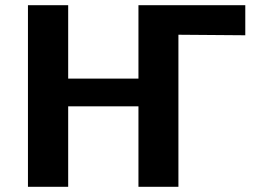

<svg xmlns="http://www.w3.org/2000/svg" viewBox="-20 -715 1007 735"><path d="M87 0V-695H241V-414H510V-695H919V-580L663 -582V0H510V-308H241V0Z"/></svg>

Font: Coval
Style: Heavy
Weight: 900
Foundry: Context Ltd
Version: Version 001.000